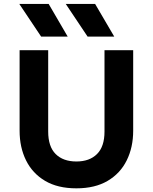

<svg xmlns="http://www.w3.org/2000/svg" viewBox="-20 -960 791 994"><path d="M375.5 15Q278.5 15 213.2 -23.8Q148 -62.5 114.8 -129.8Q81.5 -197 81.5 -283V-700H229.5V-279Q229.5 -201 268.2 -162.5Q307 -124 375.5 -124Q443.5 -124 482.2 -162.5Q521 -201 521 -279V-700H669.5V-283Q669.5 -197.5 636.2 -130Q603 -62.5 537.5 -23.8Q472 15 375.5 15ZM571.5 -770.5H433.5L320.5 -939.5H472.5ZM330.5 -770.5H193L80 -939.5H232Z"/></svg>

Font: Geologica SemiBold
Style: Regular
Weight: 600
Designer: Sindre Bremnes, Frode Helland
Foundry: Monokrom Skriftforlag AS
Version: Version 1.010;gftools[0.9.28]